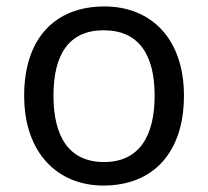

<svg xmlns="http://www.w3.org/2000/svg" viewBox="-20 -566 645 596"><path d="M551 -269C551 -446 449 -546 304 -546C150 -546 55 -446 55 -269C55 -91 159 10 301 10C454 10 551 -91 551 -269ZM146 -269C146 -396 193 -472 302 -472C411 -472 460 -396 460 -269C460 -142 411 -63 303 -63C194 -63 146 -142 146 -269Z"/></svg>

Font: Noto Sans Sunuwar
Style: Regular
Weight: 400
Designer: Anshuman Pandey
Foundry: Jamra Patel LLC
Version: Version 1.000